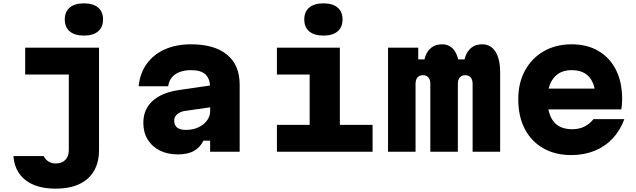

<svg xmlns="http://www.w3.org/2000/svg" viewBox="-20 -904 3790 1144"><path d="M130 -620H570V-10Q570 100 503 160Q436 220 312 220Q198 220 132.5 169.5Q67 119 60 26H240Q252 48 270 59Q288 70 312 70Q349 70 369.5 48.5Q390 27 390 -10V-460H130ZM480 -692Q425 -692 395.5 -717Q366 -742 366 -788Q366 -834 395.5 -859Q425 -884 480 -884Q535 -884 564.5 -859Q594 -834 594 -788Q594 -742 564.5 -717Q535 -692 480 -692Z M1242 -396V-266L1082 -243Q1054 -239 1036 -223.5Q1018 -208 1018 -186Q1018 -159 1034.5 -144.5Q1051 -130 1088 -130Q1129 -130 1161.5 -145Q1194 -160 1213 -185.5Q1232 -211 1232 -242V-380Q1232 -434 1205 -460Q1178 -486 1118 -486Q1079 -486 1049.5 -474.5Q1020 -463 1003 -441.5Q986 -420 982 -390H806Q814 -468 854.5 -524Q895 -580 962.5 -610Q1030 -640 1118 -640Q1258 -640 1333 -578Q1408 -516 1408 -400V0H1232V-66H1192Q1173 -26 1136 -5Q1099 16 1040 16Q978 16 931.5 -7.5Q885 -31 859.5 -73.5Q834 -116 834 -172Q834 -252 888.5 -302Q943 -352 1043 -367Z M1630 -620H2005V-160H2200V0H1630V-160H1825V-460H1630ZM1907 -692Q1852 -692 1822.5 -717Q1793 -742 1793 -788Q1793 -834 1822.5 -859Q1852 -884 1907 -884Q1962 -884 1991.5 -859Q2021 -834 2021 -788Q2021 -742 1991.5 -717Q1962 -692 1907 -692Z M2292 -620H2472V-550H2573L2502 -500Q2505 -568 2534 -604Q2563 -640 2614 -640Q2660 -640 2686.5 -604Q2713 -568 2717 -500L2664 -550H2813L2741 -500Q2744 -568 2773 -604Q2802 -640 2853 -640Q2904 -640 2932 -596.5Q2960 -553 2960 -473V0H2796V-404Q2796 -429 2784.5 -442.5Q2773 -456 2752 -456Q2731 -456 2719.5 -442.5Q2708 -429 2708 -404V0H2544V-404Q2544 -429 2532.5 -442.5Q2521 -456 2500 -456Q2479 -456 2467.5 -442.5Q2456 -429 2456 -404V0H2292Z M3215 -376H3583L3529 -313Q3529 -398 3493.5 -442Q3458 -486 3386 -486Q3316 -486 3279 -439.5Q3242 -393 3242 -313Q3242 -227 3278 -180.5Q3314 -134 3390 -134Q3431 -134 3462.5 -150Q3494 -166 3516 -194H3700Q3675 -126 3629.5 -78Q3584 -30 3521.5 -5Q3459 20 3384 20Q3288 20 3217 -20.5Q3146 -61 3107 -135.5Q3068 -210 3068 -313Q3068 -411 3108.5 -484.5Q3149 -558 3220.5 -599Q3292 -640 3386 -640Q3478 -640 3545.5 -600.5Q3613 -561 3650 -488Q3687 -415 3687 -313Q3687 -297 3685.5 -280.5Q3684 -264 3682 -252H3215Z"/></svg>

Font: Martian Mono SemiExpanded ExtraBold
Style: Regular
Weight: 800
Width: 6
Designer: Roman Shamin
Foundry: Evil Martians
Version: Version 1.000